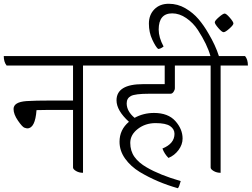

<svg xmlns="http://www.w3.org/2000/svg" viewBox="-45 -898 1337 1020"><path d="M542 -550H396V20Q375 20 359 10.5Q343 1 343 -8V-314H209Q168 -314 149 -313Q142 -216 100 -216Q96 -216 85 -219.5Q74 -223 50.5 -257Q27 -291 27 -319Q27 -356 96 -361Q142 -364 227 -364H343V-550H-10Q-25 -569 -25 -600H527Q542 -582 542 -550Z M861 -400H747Q673 -400 650.5 -388Q628 -376 628 -349Q628 -307 670 -272Q717 -298 773 -298Q848 -298 886.5 -255Q925 -212 925 -162Q925 -130 903.5 -101Q882 -72 850 -59Q828 -81 818 -109Q882 -135 882 -187Q882 -212 859 -228Q836 -244 781.5 -244Q727 -244 687 -213Q647 -182 647 -139Q647 -96 669.5 -64.5Q692 -33 734 -9Q804 32 915 64Q907 95 900 102Q790 71 698 16Q649 -14 619.5 -55.5Q590 -97 590 -145Q590 -209 640 -251Q574 -311 574 -365Q574 -451 715 -451H830V-550H506Q491 -569 491 -600H964Q979 -582 979 -550H884V-430Q884 -420 877 -410Q870 -400 861 -400Z M1272 -550H1127V20Q1106 20 1090 10.5Q1074 1 1074 -8V-550H944Q929 -569 929 -600H1073Q1056 -662 1006 -739Q981 -777 944.5 -802Q908 -827 870 -827Q798 -827 798 -741Q798 -699 824 -651Q808 -638 795 -638Q782 -649 764 -687.5Q746 -726 746 -772.5Q746 -819 775 -848.5Q804 -878 851.5 -878Q899 -878 940 -854Q981 -830 1009.5 -796.5Q1038 -763 1062 -721Q1100 -657 1118 -600H1257Q1272 -582 1272 -550ZM1195 -773.5Q1195 -765 1173.5 -746Q1152 -727 1143 -727Q1134 -727 1115 -749Q1096 -771 1096 -779.5Q1096 -788 1118 -807Q1140 -826 1148.5 -826Q1157 -826 1176 -804Q1195 -782 1195 -773.5Z"/></svg>

Font: Karma Light
Style: Regular
Weight: 300
Designer: Joana Correia
Foundry: Indian Type Foundry
Version: Version 1.202;PS 1.0;hotconv 1.0.78;makeotf.lib2.5.61930; tt